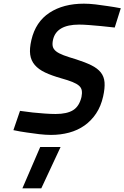

<svg xmlns="http://www.w3.org/2000/svg" viewBox="-20 -724 678 1046"><path d="M605 -574Q566 -578 530 -582Q499 -585 466 -587.5Q433 -590 411 -590Q288 -590 269 -508Q264 -486 267.5 -471Q271 -456 285.5 -444.5Q300 -433 326.5 -423Q353 -413 394 -401Q444 -385 477.5 -368.5Q511 -352 529 -329.5Q547 -307 549.5 -275.5Q552 -244 542 -199Q530 -145 503.5 -105.5Q477 -66 440 -40Q403 -14 356.5 -1.5Q310 11 258 11Q229 11 194 7Q159 3 127 -2Q90 -7 53 -15L89 -120Q124 -115 159 -111Q189 -108 222.5 -105.5Q256 -103 283 -103Q345 -103 378.5 -124Q412 -145 424 -196Q428 -216 425.5 -231Q423 -246 410.5 -257Q398 -268 374.5 -277.5Q351 -287 315 -297Q262 -312 226 -329Q190 -346 169.5 -370Q149 -394 144.5 -426.5Q140 -459 151 -506Q174 -605 249.5 -654.5Q325 -704 437 -704Q466 -704 500.5 -700Q535 -696 566 -691Q602 -686 638 -679ZM199 77H310L205 302H102Z"/></svg>

Font: Panefresco 800wt
Style: Italic
Weight: 800
Foundry: Campivisivi & Chank Co
Version: Version 1.001